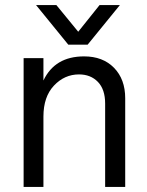

<svg xmlns="http://www.w3.org/2000/svg" viewBox="-20 -736 580 756"><path d="M473 0H394V-328Q394 -384 365.5 -413.5Q337 -443 291 -443Q234 -443 192.5 -399Q151 -355 151 -277V0H73V-507H151V-419Q196 -514 311 -514Q385 -514 429 -469Q473 -424 473 -349ZM325 -560H249L122 -716H202L288 -611L372 -716H452Z"/></svg>

Font: Hind Siliguri
Style: Regular
Weight: 400
Designer: Jyotish Sonowal
Foundry: Indian Type Foundry
Version: Version 1.001;PS 1.0;hotconv 1.0.86;makeotf.lib2.5.63406; tt